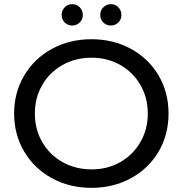

<svg xmlns="http://www.w3.org/2000/svg" viewBox="-20 -897 880 925"><path d="M230 -38.5C286.7 -7.5 350.3 8 421 8C491 8 554.3 -7.5 611 -38.5C667.7 -69.5 712 -112.2 744 -166.5C776 -220.8 792 -282 792 -350C792 -418 776 -479.2 744 -533.5C712 -587.8 667.7 -630.5 611 -661.5C554.3 -692.5 491 -708 421 -708C350.3 -708 286.7 -692.5 230 -661.5C173.3 -630.5 128.8 -587.7 96.5 -533C64.2 -478.3 48 -417.3 48 -350C48 -282.7 64.2 -221.7 96.5 -167C128.8 -112.3 173.3 -69.5 230 -38.5ZM559.5 -116C518.5 -92.7 472.3 -81 421 -81C369.7 -81 323.2 -92.7 281.5 -116C239.8 -139.3 207.2 -171.5 183.5 -212.5C159.8 -253.5 148 -299.3 148 -350C148 -400.7 159.8 -446.5 183.5 -487.5C207.2 -528.5 239.8 -560.7 281.5 -584C323.2 -607.3 369.7 -619 421 -619C472.3 -619 518.5 -607.3 559.5 -584C600.5 -560.7 632.8 -528.5 656.5 -487.5C680.2 -446.5 692 -400.7 692 -350C692 -299.3 680.2 -253.5 656.5 -212.5C632.8 -171.5 600.5 -139.3 559.5 -116ZM292 -788.5C302 -778.8 314 -774 328 -774C342 -774 354 -778.8 364 -788.5C374 -798.2 379 -810.3 379 -825C379 -839.7 374 -852 364 -862C354 -872 342 -877 328 -877C314 -877 302 -872 292 -862C282 -852 277 -839.7 277 -825C277 -810.3 282 -798.2 292 -788.5ZM478 -788.5C488 -778.8 500 -774 514 -774C528 -774 540 -778.8 550 -788.5C560 -798.2 565 -810.3 565 -825C565 -839.7 560 -852 550 -862C540 -872 528 -877 514 -877C500 -877 488 -872 478 -862C468 -852 463 -839.7 463 -825C463 -810.3 468 -798.2 478 -788.5Z"/></svg>

Font: ICO Headline
Style: Regular
Weight: 500
Designer: Julieta Ulanovsky
Foundry: Julieta Ulanovsky
Version: Version 7.200